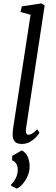

<svg xmlns="http://www.w3.org/2000/svg" viewBox="-20 -838 330 1131"><path d="M133 -79Q130.5 -62 135 -53Q139.5 -44 146.5 -44Q156.5 -44 169 -51Q181.5 -58 199.5 -77L212.5 -55.5Q208.5 -48.5 194.8 -32.8Q181 -17 159 -3.5Q137 10 107 10Q90 10 78 4Q66 -2 60 -15.5Q54 -29 54.5 -50.5Q54.5 -54 55 -60Q55.5 -66 56.2 -72.5Q57 -79 57.5 -83.5L160 -751L100.5 -767.5L109 -800.5L224 -818L243 -806ZM78 273 46 257V247.5Q62 234.5 73.2 210.8Q84.5 187 84.5 161Q84.5 140.5 75.2 126.2Q66 112 51.5 106.5V80.5L109 47.5Q132 61.5 142.2 83.2Q152.5 105 154.5 134Q156.5 166.5 143.5 196.8Q130.5 227 111.8 247.8Q93 268.5 78 273Z"/></svg>

Font: Merriweather Light 18pt Light
Style: Italic
Weight: 300
Italic angle: -7.8°
Version: Version 2.101